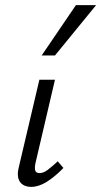

<svg xmlns="http://www.w3.org/2000/svg" viewBox="-20 -726 396 751"><path d="M102 5Q83 5 69.5 -3.5Q56 -12 51.5 -29.5Q47 -47 54 -74L134 -414H195L119 -89Q115 -71 117.5 -60Q120 -49 135 -49Q150 -49 166.5 -61.5Q183 -74 206 -95L228 -69Q194 -34 162.5 -14.5Q131 5 102 5ZM143 -509 277 -706H356L195 -509Z"/></svg>

Font: Ysabeau Infant
Style: Italic
Weight: 400
Italic angle: -12°
Designer: Christian Thalmann (Catharsis Fonts)
Version: Version 2.001;gftools[0.9.30]; featfreeze: ss01,ss02,lnum